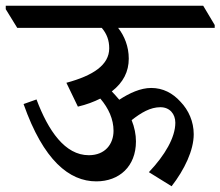

<svg xmlns="http://www.w3.org/2000/svg" viewBox="-64 -644 767 668"><path d="M271 -13C351 -13 409 -65 409 -152C409 -176 404 -201 394 -226C427 -252 459 -271 494 -271C527 -271 546 -247 546 -217C546 -166 510 -104 454 -45L533 4C578 -54 610 -121 610 -177C610 -221 592 -261 564 -290C537 -320 503 -338 462 -338C425 -338 386 -320 351 -297C343 -307 334 -316 325 -326C365 -357 384 -395 384 -440C384 -482 369 -519 347 -547H683V-557L643 -624H-44V-612L-4 -547H290C308 -526 316 -503 316 -476C316 -418 260 -381 167 -356L207 -273C237 -280 263 -290 285 -301C314 -267 331 -229 331 -189C331 -143 302 -104 245 -104C162 -104 104 -189 63 -298L18 -282C87 -86 177 -13 271 -13Z"/></svg>

Font: Noto Serif Devanagari SemiCondensed Medium
Style: Regular
Weight: 500
Width: 4
Designer: Universal Thirst, Indian Type Foundry and the Monotype Design Team
Foundry: Monotype Imaging Inc.
Version: Version 2.004